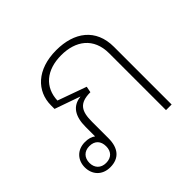

<svg xmlns="http://www.w3.org/2000/svg" viewBox="-137 -724 894 894"><g transform="rotate(-45 310.0 -277.0)"><path d="M123 5C182 5 212 -33 212 -96V-205C212 -274 230 -308 304 -308L310 -338L168 -389C171 -473 231 -526 330 -526C424 -526 494 -477 494 -374V0H531V-380C531 -499 448 -559 330 -559C202 -559 131 -487 131 -394V-371L256 -327V-326C201 -320 174 -280 174 -209V-147C161 -157 144 -162 122 -162C69 -162 38 -125 38 -79C38 -32 69 5 123 5ZM123 -23C89 -23 68 -45 68 -78C68 -112 89 -134 123 -134C159 -134 178 -112 178 -78C178 -45 159 -23 123 -23Z"/></g></svg>

Font: Noto Sans Thai Looped ExtraLight
Style: Regular
Weight: 200
Designer: Sasikarn Vongin, Ben Mitchell
Foundry: The Fontpad Ltd
Version: Version 1.001